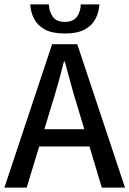

<svg xmlns="http://www.w3.org/2000/svg" viewBox="-20 -857 591 877"><path d="M0 0 218 -655H333L551 0H445L338 -357Q321 -411 306 -465.5Q291 -520 276 -576H272Q258 -520 242.5 -465.5Q227 -411 210 -357L102 0ZM122 -188V-267H427V-188ZM276 -704Q218 -704 184.5 -722.5Q151 -741 135.5 -771.5Q120 -802 118 -837H203Q205 -803 221.5 -780Q238 -757 276 -757Q314 -757 331 -780Q348 -803 349 -837H434Q432 -802 416.5 -771.5Q401 -741 367.5 -722.5Q334 -704 276 -704Z"/></svg>

Font: Source Sans 3 Medium
Style: Regular
Weight: 500
Designer: Paul D. Hunt
Foundry: Adobe
Version: Version 3.052;hotconv 1.1.0;makeotfexe 2.6.0